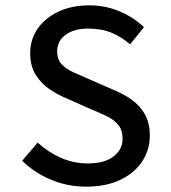

<svg xmlns="http://www.w3.org/2000/svg" viewBox="-20 -687 640 719"><path d="M303 12Q233 12 171 -14Q109 -40 63 -85L121 -153Q159 -118 207 -96.5Q255 -75 309 -75Q371 -75 405 -101Q439 -127 439 -167Q439 -199 424 -218Q409 -237 383.5 -250Q358 -263 325 -276L233 -317Q200 -330 167.5 -351.5Q135 -373 114 -406.5Q93 -440 93 -488Q93 -539 121 -579.5Q149 -620 199 -643.5Q249 -667 314 -667Q375 -667 428 -644.5Q481 -622 519 -585L467 -521Q435 -549 397.5 -564.5Q360 -580 309 -580Q258 -580 226 -557Q194 -534 194 -494Q194 -465 210.5 -447Q227 -429 253.5 -417Q280 -405 308 -393L397 -354Q438 -338 470.5 -315.5Q503 -293 522 -260Q541 -227 541 -179Q541 -126 512.5 -82.5Q484 -39 430.5 -13.5Q377 12 303 12Z"/></svg>

Font: Source Code Pro ExtraLight Medium
Style: Regular
Weight: 500
Monospace: yes
Version: Version 1.018;hotconv 1.0.116;makeotfexe 2.5.65601